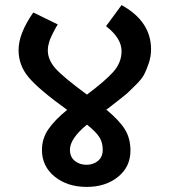

<svg xmlns="http://www.w3.org/2000/svg" viewBox="-20 -728 668 755"><path d="M574 -534Q574 -506 565 -479.5Q556 -453 547 -435.5Q538 -418 514 -394Q490 -370 480.5 -361.5Q471 -353 440 -329Q409 -305 404 -301L398 -297Q449 -255 471 -219.5Q493 -184 493 -136Q493 -72 444 -32.5Q395 7 321 7Q245 7 195 -33.5Q145 -74 145 -138Q145 -183 170 -219.5Q195 -256 244 -296Q133 -376 93 -423.5Q53 -471 53 -531Q53 -596 111 -679L207 -632Q205 -629 198 -616.5Q191 -604 189.5 -600.5Q188 -597 183 -587Q178 -577 176.5 -572.5Q175 -568 172.5 -559.5Q170 -551 169 -544.5Q168 -538 168 -530Q168 -493 198 -459Q228 -425 322 -356Q394 -410 426 -446Q458 -482 458 -527Q458 -578 397 -625L458 -708Q574 -644 574 -534ZM384 -139Q384 -168 370.5 -189Q357 -210 322 -238Q255 -183 255 -139Q255 -111 274 -95.5Q293 -80 320 -80Q347 -80 365.5 -95.5Q384 -111 384 -139Z"/></svg>

Font: FiraGO Medium
Style: Regular
Weight: 500
Designer: bBox Type
Foundry: bBox Type GmbH
Version: Version 1.001;PS 001.001;hotconv 1.0.88;makeotf.lib2.5.64775